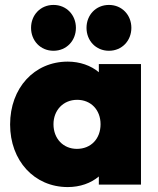

<svg xmlns="http://www.w3.org/2000/svg" viewBox="-20 -749 643 779"><path d="M255 10C305 10 349 -6 381 -33V0H552V-489H381V-456C349 -483 304 -499 255 -499C119 -499 21 -392 21 -244C21 -97 119 10 255 10ZM106 -636C106 -584 144 -543 197 -543C250 -543 288 -584 288 -636C288 -688 250 -729 197 -729C144 -729 106 -688 106 -636ZM197 -245C197 -302 237 -344 293 -344C349 -344 388 -303 388 -245C388 -186 349 -145 292 -145C237 -145 197 -186 197 -245ZM331 -636C331 -584 369 -543 422 -543C475 -543 513 -584 513 -636C513 -688 475 -729 422 -729C369 -729 331 -688 331 -636Z"/></svg>

Font: MV Cash ExtraBold
Style: Regular
Weight: 800
Designer: Rodrigo Fuenzalida
Foundry: fragTYPE
Version: Version 1.100;Glyphs 3.1.2 (3151)